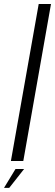

<svg xmlns="http://www.w3.org/2000/svg" viewBox="-47 -805 275 960"><path d="M7.5 0H69.5L208 -785H146.5ZM-27 134.5H-1L73.5 40H30.5Z"/></svg>

Font: Anybody UltraCondensed Thin Light
Style: Italic
Weight: 300
Italic angle: -10°
Version: Version 1.111